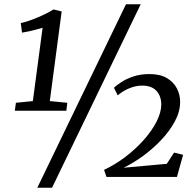

<svg xmlns="http://www.w3.org/2000/svg" viewBox="-20 -835 923 906"><path d="M55 -350 135 -358 181 -704Q169.5 -700.5 152.8 -696Q136 -691.5 118.2 -687.5Q100.5 -683.5 84 -681L78 -726Q96 -730 117.2 -737.2Q138.5 -744.5 159.8 -753.5Q181 -762.5 200 -772.2Q219 -782 232.5 -790.5L271 -781L215 -358L297.5 -350L293 -312.5H50ZM574.5 -815H644L225.5 51H156ZM482.5 0 471 -33.5Q522.5 -57.5 571 -94.2Q619.5 -131 658 -174.2Q696.5 -217.5 718.8 -261.2Q741 -305 741 -342.5Q740.5 -382.5 717.8 -406.8Q695 -431 651.5 -431Q626 -431 603 -423.2Q580 -415.5 562.8 -404.8Q545.5 -394 535.5 -385L517.5 -421Q529 -432 552 -447.2Q575 -462.5 608.8 -474Q642.5 -485.5 685.5 -485.5Q735.5 -485.5 767.2 -466.8Q799 -448 814.5 -418.2Q830 -388.5 830 -354.5Q830 -309 805.5 -263Q781 -217 741.2 -175Q701.5 -133 654.8 -99Q608 -65 563.5 -43.5L767 -62L801.5 -115L844 -104.5L815 0Z"/></svg>

Font: Merriweather 24pt
Style: Italic
Weight: 400
Italic angle: -7.8°
Designer: Eben Sorkin
Foundry: Eben Sorkin
Version: Version 2.101